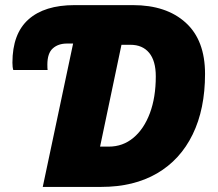

<svg xmlns="http://www.w3.org/2000/svg" viewBox="-20 -734 856 754"><path d="M147.9 0 267.1 -563H243.2Q208.5 -563 187.3 -543.9Q166 -524.9 166 -480Q166 -464.8 167 -459H32.2Q28.8 -469.7 28.8 -487.8Q28.8 -601.6 91.8 -657.7Q154.8 -713.9 272.9 -713.9H502Q633.3 -713.9 709.2 -645Q785.2 -576.2 785.2 -443.8Q785.2 -305.7 736.6 -206.1Q688 -106.4 596.7 -53.2Q505.4 0 377.9 0ZM373 -158.2H407.2Q462.4 -158.2 503.9 -192.9Q545.4 -227.5 568.6 -289.6Q591.8 -351.6 591.8 -434.1Q591.8 -495.1 565.7 -526.6Q539.6 -558.1 492.2 -558.1H457Z"/></svg>

Font: Open Sans ExtraBold
Style: Italic
Weight: 800
Italic angle: -12°
Designer: Monotype Design Team
Foundry: Monotype Imaging Inc.
Version: Version 3.000; ttfautohint (v1.8.4)